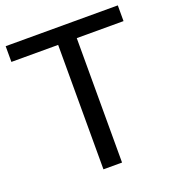

<svg xmlns="http://www.w3.org/2000/svg" viewBox="-130 -816 835 919"><g transform="rotate(-20 287.0 -357.0)"><path d="M2 -633.8V-713.9H573.2V-633.8H335V0H240.2V-633.8Z"/></g></svg>

Font: XB Khoramshahr
Style: Regular
Weight: 400
Designer: Behnam
Foundry: Irmug
Version: Version 8.005 2009